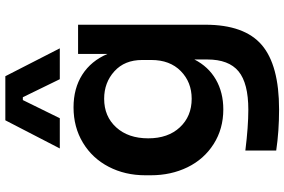

<svg xmlns="http://www.w3.org/2000/svg" viewBox="-194 -663 1071 723"><g transform="rotate(-90 341.5 -301.5)"><path d="M257.8 -611.8H144L250 -816.9H416L521 -611.8H404.8L336.9 -751H326.2ZM291 213.9Q208.5 213.9 136.2 203.1V86.9Q226.1 98.1 290 98.1Q389.6 98.1 434.3 61.3Q479 24.4 479 -56.2V-105Q452.1 -52.2 403.6 -24.2Q355 3.9 291 3.9Q217.8 3.9 160.6 -32.5Q103.5 -68.8 73.2 -130.9Q43 -192.9 43 -269V-290Q43 -366.2 75 -427.7Q106.9 -489.3 165.5 -524.7Q224.1 -560.1 298.8 -560.1Q370.1 -560.1 421.9 -527.1Q473.6 -494.1 500 -432.1V-543H609.9V-64Q609.9 83.5 533.7 148.7Q457.5 213.9 291 213.9ZM331.1 -115.2Q393.6 -115.2 435.3 -156.2Q477.1 -197.3 477.1 -267.1V-301.8Q477.1 -367.7 434.6 -406.2Q392.1 -444.8 331.1 -444.8Q264.6 -444.8 223.4 -399.4Q182.1 -354 182.1 -278.8Q182.1 -204.1 223.6 -159.7Q265.1 -115.2 331.1 -115.2Z"/></g></svg>

Font: Sora SemiBold
Style: Regular
Weight: 600
Designer: Jonathan Barnbrook, Julián Moncada
Foundry: Barnbrook Fonts
Version: Version 2.000